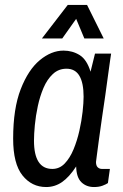

<svg xmlns="http://www.w3.org/2000/svg" viewBox="-20 -742 496 774"><path d="M166 12Q108 12 70.5 -35Q33 -82 33 -183Q33 -304 63.5 -382.5Q94 -461 140.5 -499.5Q187 -538 236 -538Q272 -538 301 -520Q330 -502 345 -453L363 -526H428Q428 -526 424.5 -503Q421 -480 416 -442Q411 -404 404.5 -358Q398 -312 391 -266Q384 -220 379 -180.5Q374 -141 370.5 -116.5Q367 -92 367 -89Q367 -74 374 -67.5Q381 -61 391 -61H423L415 -4Q408 1 393.5 6.5Q379 12 359 12Q328 12 308 -7.5Q288 -27 287 -71Q259 -28 230 -8Q201 12 166 12ZM191 -61Q220 -61 241 -83Q262 -105 276.5 -140Q291 -175 300 -215Q309 -255 313 -291.5Q317 -328 317 -352Q317 -408 300 -436.5Q283 -465 248 -465Q216 -465 193 -443.5Q170 -422 155.5 -388Q141 -354 132.5 -314.5Q124 -275 120.5 -238Q117 -201 117 -175Q117 -118 135.5 -89.5Q154 -61 191 -61ZM149 -587 253 -722H331L398 -587H320L287 -666L231 -587Z"/></svg>

Font: Archivo Narrow
Style: Italic
Weight: 400
Italic angle: -8°
Designer: Hector Gatti
Foundry: Omnibus-Type
Version: Version 3.002